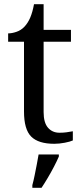

<svg xmlns="http://www.w3.org/2000/svg" viewBox="-20 -679 392 920"><path d="M240 10Q164 10 129.5 -24.5Q95 -59 95 -145V-479H19V-519Q37 -519 59 -526.5Q81 -534 97 -551Q114 -569 125 -595Q136 -621 143 -659H189V-536H320V-479H189V-142Q189 -91 210 -67Q231 -43 265 -43Q283 -43 298 -45Q313 -47 329 -50V-6Q316 0 290 5Q264 10 240 10ZM135 208Q141 186 146 161Q151 136 156 110.5Q161 85 165 61H262V71Q253 92 239 119Q225 146 209 173Q193 200 179 221H135Z"/></svg>

Font: Noto Serif Tibetan
Style: Regular
Weight: 400
Designer: Monotype Design Team
Foundry: Monotype Imaging Inc.
Version: Version 2.103